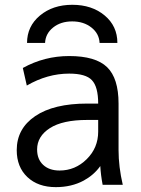

<svg xmlns="http://www.w3.org/2000/svg" viewBox="-20 -769 588 801"><path d="M134.8 -145.5Q134.8 -104.5 160.2 -81.1Q185.5 -57.6 228.5 -57.6Q293.9 -57.6 341.8 -105Q389.6 -152.3 389.6 -219.7V-268.6H343.8Q241.2 -268.6 188 -234.4Q134.8 -200.2 134.8 -145.5ZM268.6 -535.2Q378.9 -535.2 426.8 -488.8Q474.6 -442.4 474.6 -336.9V-142.6Q474.6 -73.2 492.2 2H408.2Q400.4 -39.1 398.4 -76.2Q372.1 -39.1 329.1 -15.6Q278.3 11.7 212.9 11.7Q138.7 11.7 94.2 -30.3Q49.8 -72.3 49.8 -142.6Q49.8 -232.4 127 -284.7Q204.1 -336.9 343.8 -336.9H389.6Q389.6 -407.2 363.3 -434.6Q337.9 -461.9 268.6 -461.9Q177.7 -461.9 91.8 -412.1L75.2 -485.4Q165 -535.2 268.6 -535.2ZM168 -589.8H92.8Q92.8 -659.2 146.5 -704.1Q200.2 -749 281.7 -749Q363.3 -749 416.5 -704.6Q469.7 -660.2 469.7 -589.8H395.5Q393.6 -628.9 361.3 -654.3Q329.1 -679.7 281.2 -679.7Q233.4 -679.7 201.7 -654.3Q169.9 -628.9 168 -589.8Z"/></svg>

Font: irohakakuC Regular
Style: Regular
Weight: 400
Designer: [Source Han Sans]
Ryoko NISHIZUKA Ë•øÂ°öÊ∂ºÂ≠ê (kana & ideographs); Paul D. Hunt (Latin, Greek & Cyrillic); Wenlong ZHAN
Version: Version 1.001.20160904